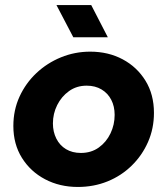

<svg xmlns="http://www.w3.org/2000/svg" viewBox="-20 -730 663 762"><path d="M289 12Q217 12 159 -18.5Q101 -49 67 -103.5Q33 -158 33 -230Q33 -293 57.5 -346.5Q82 -400 124.5 -440Q167 -480 222 -502.5Q277 -525 338 -525Q410 -525 467 -494.5Q524 -464 557.5 -409.5Q591 -355 591 -282Q591 -220 567.5 -166.5Q544 -113 502.5 -72.5Q461 -32 406.5 -10Q352 12 289 12ZM301 -123Q342 -123 372 -144.5Q402 -166 418.5 -200.5Q435 -235 435 -274Q435 -308 421.5 -334Q408 -360 383 -375Q358 -390 324 -390Q284 -390 254 -368.5Q224 -347 207 -313Q190 -279 190 -240Q190 -207 203.5 -180Q217 -153 242 -138Q267 -123 301 -123ZM271 -582 204 -710H342L408 -582Z"/></svg>

Font: MuseoModerno Thin
Style: Bold Italic
Weight: 700
Italic angle: -9°
Version: Version 1.003